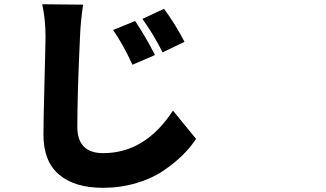

<svg xmlns="http://www.w3.org/2000/svg" viewBox="-20 -815 1540 908"><path d="M619.1 -715.8Q669.9 -639.6 712.9 -554.7L606.4 -508.8Q559.6 -610.4 514.6 -672.9ZM755.9 -773.4Q812.5 -695.3 852.5 -617.2L749 -567.4Q702.1 -659.2 653.3 -725.6ZM179.7 -794.9 373 -793Q361.3 -714.8 358.4 -642.6Q345.7 -373 345.7 -215.8Q345.7 -90.8 467.8 -90.8Q667 -90.8 797.9 -292L907.2 -158.2Q881.8 -119.1 843.8 -81.5Q805.7 -43.9 752 -7.3Q698.2 29.3 623.5 51.3Q548.8 73.2 466.8 73.2Q333 73.2 259.3 10.7Q185.5 -51.8 185.5 -177.7Q185.5 -246.1 190.4 -428.7Q195.3 -611.3 195.3 -642.6Q195.3 -722.7 179.7 -794.9Z"/></svg>

Font: Bpmf Zihi Sans Heavy
Style: Heavy
Weight: 900
Foundry: But Ko
Version: Version 1.320